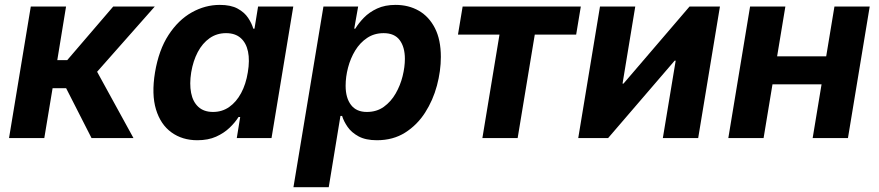

<svg xmlns="http://www.w3.org/2000/svg" viewBox="-20 -573 3648 797"><path d="M17.5 0 107.8 -545.9H254.2L217.8 -323.3H259L450 -545.9H622.5L383.1 -275.1L534 0H359.9L254.5 -206.9H198.3L163.9 0Z M799.3 9.1Q736.7 9.1 691.7 -23.5Q646.6 -56 627.5 -118.8Q608.5 -181.6 623.4 -272.2Q639.1 -365.7 679.7 -428Q720.3 -490.2 776 -521.5Q831.7 -552.7 892.2 -552.7Q938.4 -552.7 966.5 -537.2Q994.7 -521.8 1009.9 -498.9Q1025.1 -476 1031.4 -454H1036.4L1051.3 -545.9H1197.4L1107.1 0H962.9L977.1 -87.4H970.2Q956.2 -64.9 933.1 -42.8Q910 -20.6 877 -5.7Q844 9.1 799.3 9.1ZM864.4 -108.3Q902.1 -108.3 931.6 -129Q961.1 -149.7 980.9 -186.6Q1000.8 -223.5 1008.7 -272.7Q1017.1 -322.4 1009.5 -358.9Q1001.8 -395.4 978.9 -415.4Q956 -435.4 918.3 -435.4Q879.8 -435.4 850.1 -414.5Q820.4 -393.6 801 -357Q781.7 -320.4 773.7 -272.7Q766 -224.8 773.3 -187.5Q780.5 -150.3 803.4 -129.3Q826.3 -108.3 864.4 -108.3Z M1198.1 204.1 1322.6 -545.9H1466.7L1450.4 -454H1454.8Q1468.4 -476.7 1490.6 -499.6Q1512.8 -522.4 1545.4 -537.6Q1578 -552.7 1622.1 -552.7Q1676.1 -552.7 1718.5 -528.5Q1760.8 -504.2 1785.4 -456.2Q1810 -408.1 1810 -336.8Q1810 -278.4 1793.7 -217.5Q1777.4 -156.7 1744.5 -105.4Q1711.7 -54.2 1661.7 -22.5Q1611.8 9.1 1544.5 9.1Q1497.9 9.1 1468.3 -7Q1438.8 -23.1 1422.8 -46.4Q1406.7 -69.7 1400.1 -91.7H1393.2L1344.6 204.1ZM1502.7 -108.3Q1543.7 -108.3 1573.4 -129.7Q1603.1 -151.1 1622.5 -185Q1641.9 -218.9 1651.3 -257Q1660.7 -295.1 1660.7 -328.6Q1660.7 -377.4 1639.2 -406.4Q1617.7 -435.4 1572.6 -435.4Q1533.6 -435.4 1504 -415.6Q1474.4 -395.8 1454.6 -363.5Q1434.9 -331.1 1424.8 -292.6Q1414.7 -254.2 1414.7 -216.9Q1414.7 -166.7 1437 -137.5Q1459.2 -108.3 1502.7 -108.3Z M1982.4 0 2053.4 -429.5H1881.1L1900.4 -545.9H2391L2371.7 -429.5H2199.9L2128.8 0Z M2878.2 0H2731.5L2784.8 -321.3H2780.6L2504.4 0H2380.3L2470.6 -545.9H2617L2564.2 -226H2568.2L2842.3 -545.9H2968.5Z M3450.2 -339.3 3430.9 -222.9H3145.6L3164.8 -339.3ZM3240.1 -545.9 3149.7 0H3003.3L3093.6 -545.9ZM3590.2 -545.9 3499.9 0H3353.4L3443.8 -545.9Z"/></svg>

Font: Inter
Style: Italic
Weight: 400
Italic angle: -9.3988°
Designer: Rasmus Andersson
Foundry: rsms
Version: Version 4.001;git-66647c0bb